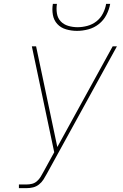

<svg xmlns="http://www.w3.org/2000/svg" viewBox="-20 -975 640 995"><path d="M78 0V-19H118Q132 -19 146 -22.5Q160 -26 171.5 -36Q183 -46 190.5 -58.5Q198 -71 205 -84L261 -186L145 -735H167L277 -213L564 -735H586L223 -75Q215 -60 205.5 -45Q196 -30 182 -19Q168 -8 151.5 -4Q135 0 118 0ZM379 -815Q350 -815 322.5 -823Q295 -831 277 -850.5Q259 -870 254 -898Q249 -926 254 -955H275Q271 -930 275 -905.5Q279 -881 294.5 -864.5Q310 -848 333.5 -841Q357 -834 382 -834Q407 -834 433 -841Q459 -848 480 -864.5Q501 -881 513.5 -905.5Q526 -930 530 -955H551Q546 -926 531.5 -898Q517 -870 492.5 -850.5Q468 -831 438 -823Q408 -815 379 -815Z"/></svg>

Font: Iosevka SS04 Th Ex Obl
Style: Regular
Weight: 100
Width: 7
Italic angle: -9°
Monospace: yes
Designer: Belleve Invis
Foundry: Belleve Invis
Version: Version 19.0.0; ttfautohint (v1.8.4)